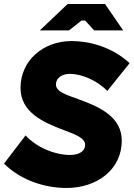

<svg xmlns="http://www.w3.org/2000/svg" viewBox="-24 -920 664 954"><path d="M306 14C460 14 581 -79 581 -221C581 -336 478 -387 366 -427C304 -449 254 -465 254 -500C254 -534 285 -553 324 -553C381 -553 460 -520 509 -468L620 -606C530 -690 414 -716 332 -716C189 -716 78 -618 78 -483C78 -362 191 -312 292 -274C350 -252 399 -235 399 -200C399 -170 371 -150 324 -150C252 -150 162 -184 103 -247L-4 -107C87 -17 211 14 306 14ZM174 -769H319L381 -818H399L444 -769H588L498 -900H312Z"/></svg>

Font: Fixel Display 20240404 ExBold
Style: Italic
Weight: 800
Italic angle: -10°
Designer: AlfaBravo + MacPaw
Foundry: Kyrylo Tkachov, Marchela Mozhyna, Serhii Makarenko, Maria Weinstein, Zakhar Kryvoshyya
Version: Version 1.211;Glyphs 3.2 (3225)